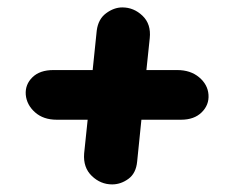

<svg xmlns="http://www.w3.org/2000/svg" viewBox="-20 -561 625 518"><path d="M282.5 -63.5Q251.5 -63.5 227.8 -86.2Q204 -109 207 -147L216.5 -238H133Q97 -238 74.5 -258Q52 -278 49.5 -305.5Q47.5 -333 67.5 -352.5Q87.5 -372 124 -372H230L241 -478.5Q245 -509.5 266.2 -525.2Q287.5 -541 310 -541Q341 -541 364.5 -518.5Q388 -496 384 -458L375 -372H458Q494 -372 517.2 -352.5Q540.5 -333 542.5 -305.5Q544.5 -278 524.2 -258Q504 -238 468.5 -238H361.5L350 -125Q347 -93.5 326.5 -78.5Q306 -63.5 282.5 -63.5Z"/></svg>

Font: Edu NSW ACT Cursive
Style: Regular
Weight: 400
Designer: Tina and Corey Anderson, Eben Sorkin, Mirko Velimirovic
Foundry: Sorkin Type Co.
Version: Version 2.000